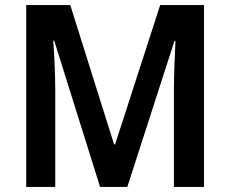

<svg xmlns="http://www.w3.org/2000/svg" viewBox="-20 -734 904 754"><path d="M373 0H480L665 -573H669C667 -523 663 -442 663 -386V0H781V-714H609L432 -167H428L256 -714H83V0H197V-382C197 -441 193 -524 189 -574H193Z"/></svg>

Font: Noto Sans Myanmar SemiCondensed SemiBold
Style: Regular
Weight: 600
Width: 4
Designer: Monotype Design Team
Foundry: Monotype Imaging Inc.
Version: Version 2.107